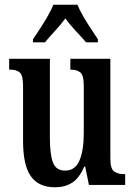

<svg xmlns="http://www.w3.org/2000/svg" viewBox="-20 -786 574 816"><path d="M214 10Q144 10 111 -37Q78 -84 78 -187V-421Q78 -465 64.5 -477.5Q51 -490 23 -490H19V-536H192V-200Q192 -130 205 -95.5Q218 -61 257 -61Q300 -61 318 -104.5Q336 -148 336 -220V-421Q336 -467 321 -478.5Q306 -490 282 -490H279V-536H449V-112Q449 -68 465.5 -57Q482 -46 506 -46H512V0H358L342 -78H338Q317 -29 286.5 -9.5Q256 10 214 10ZM120 -619Q133 -638 150 -664Q167 -690 182.5 -717Q198 -744 207 -766H309Q318 -744 333.5 -717Q349 -690 366.5 -664Q384 -638 396 -619V-606H346Q327 -628 301.5 -655Q276 -682 258 -708Q239 -682 214 -655Q189 -628 171 -606H120Z"/></svg>

Font: Noto Serif Tamil ExtraCondensed SemiBold
Style: Italic
Weight: 600
Width: 2
Italic angle: -12°
Designer: Indian Type Foundry, Tom Grace, and the Monotype Design Team
Foundry: Monotype Imaging Inc.
Version: Version 2.003; ttfautohint (v1.8.4.7-5d5b)